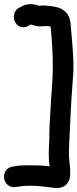

<svg xmlns="http://www.w3.org/2000/svg" viewBox="-21 -796 383 949"><path d="M20 120C35 131 51 129 59 128C78 125 101 122 127 122C168 122 210 128 252 133C298 138 326 106 326 66V50C326 35 324 18 322 2C318 -32 320 -66 322 -107C327 -204 330 -294 338 -388C339 -414 342 -436 342 -462C342 -542 333 -610 328 -678C321 -762 248 -764 208 -768C198 -769 189 -770 175 -767L174 -768H170C168 -768 149 -778 122 -775C109 -774 96 -771 82 -762L73 -757C59 -751 51 -737 49 -724C39 -684 80 -643 122 -670L130 -675H131C133 -675 143 -671 160 -667C178 -663 197 -668 200 -667H204C214 -667 221 -667 229 -665C236 -600 240 -533 240 -463C240 -392 231 -319 228 -245C227 -221 225 -198 224 -174C222 -134 224 -104 221 -72C219 -37 220 -3 224 26C193 22 159 21 127 21C102 21 74 21 50 26L39 28C-8 36 -13 98 20 120Z"/></svg>

Font: Stray Cat
Style: ExBlkCn
Weight: 1000
Version: Version 1.0